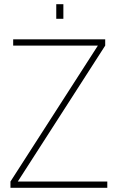

<svg xmlns="http://www.w3.org/2000/svg" viewBox="-20 -898 563 918"><path d="M30 0V-30L448 -680H43V-710H483V-680L65 -30H493V0ZM249 -808V-878H283V-808Z"/></svg>

Font: Geist Thin
Style: Regular
Weight: 400
Designer: Basement.studio, Andrés Briganti, Mateo Zaragoza
Foundry: Basement.studio, Vercel, Andrés Briganti, Guido Ferreyra, Mateo Zaragoza
Version: Version 1.401